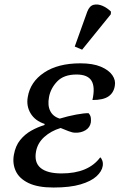

<svg xmlns="http://www.w3.org/2000/svg" viewBox="-20 -828 535 858"><path d="M219 10Q149 10 107.5 -10Q66 -30 50.5 -63.5Q35 -97 42 -136Q49 -176 70 -202Q91 -228 119.5 -244Q148 -260 178 -269L180 -274Q137 -288 117 -321Q97 -354 104 -394Q115 -462 177 -503.5Q239 -545 339 -545Q395 -545 430.5 -530Q466 -515 482 -492Q498 -469 493 -444Q488 -413 464.5 -397Q441 -381 393 -381Q406 -439 389 -467Q372 -495 322 -495Q265 -495 235.5 -464Q206 -433 199 -394Q192 -357 204.5 -332Q217 -307 247 -298Q283 -309 320.5 -316Q358 -323 376 -322Q385 -312 386 -300.5Q387 -289 386 -281Q382 -258 362 -246Q342 -234 316 -235Q304 -235 286 -242Q268 -249 251 -256Q208 -243 178 -216Q148 -189 141 -151Q132 -102 161.5 -77.5Q191 -53 255 -53Q375 -53 428 -125Q434 -120 437.5 -109.5Q441 -99 439 -86Q435 -62 411 -40Q387 -18 340 -4Q293 10 219 10ZM347 -606 314 -620 370 -776Q380 -802 398.5 -806.5Q417 -811 438 -802Q459 -793 476 -776L475 -764Z"/></svg>

Font: NotoSerif-Italic
Style: Regular
Weight: 400
Italic angle: -12°
Designer: Monotype Design Team
Foundry: Monotype Imaging Inc.
Version: Version 2.007; ttfautohint (v1.8) -l 8 -r 50 -G 200 -x 14 -D